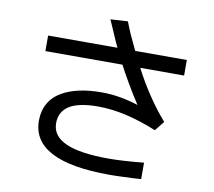

<svg xmlns="http://www.w3.org/2000/svg" viewBox="-89 -923 1179 1057"><g transform="rotate(10 500.0 -394.0)"><path d="M553.7 -579.1Q577.1 -534.2 607.4 -482.4Q636.7 -431.6 673.8 -375Q623 -391.6 571.3 -400.4Q520.5 -409.2 468.8 -409.2Q399.4 -409.2 345.7 -397.5Q291 -385.7 251 -363.3Q202.1 -335.9 178.7 -293.9Q154.3 -252 154.3 -196.3Q154.3 -83 262.7 -26.4Q371.1 30.3 588.9 30.3Q625 30.3 668.9 28.3Q712.9 27.3 764.6 23.4Q764.6 -6.8 764.6 -68.4Q706.1 -62.5 656.2 -59.6Q607.4 -56.6 567.4 -56.6Q408.2 -56.6 329.1 -91.8Q250 -127 250 -199.2Q250 -263.7 302.7 -296.9Q355.5 -329.1 461.9 -329.1Q537.1 -329.1 620.1 -310.5Q703.1 -291 792 -254.9Q806.6 -272.5 835 -308.6Q784.2 -366.2 739.3 -433.6Q693.4 -501 653.3 -579.1Q735.4 -579.1 898.4 -579.1Q898.4 -600.6 898.4 -666Q826.2 -666 609.4 -666Q609.4 -667 608.4 -668.9Q586.9 -712.9 570.3 -750Q553.7 -788.1 542 -819.3Q509.8 -817.4 445.3 -813.5Q465.8 -764.6 482.4 -728.5Q498 -691.4 510.7 -666Q381.8 -666 123 -666Q123 -644.5 123 -579.1Q230.5 -579.1 553.7 -579.1Z"/></g></svg>

Font: Aptus Gothic JP
Style: Medium
Weight: 400
Designer: Fuminori Ogawa / Motoya
Version: Version 1